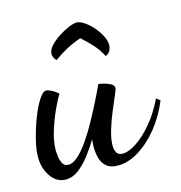

<svg xmlns="http://www.w3.org/2000/svg" viewBox="-87 -583 650 691"><g transform="rotate(-15 238.5 -238.0)"><path d="M76 30Q42 30 20.5 -1Q-1 -32 -1 -73Q-1 -101 8.5 -139Q18 -177 32 -213.5Q46 -250 61.5 -274Q77 -298 89 -298Q96 -298 109.5 -291Q123 -284 133 -274Q122 -258 106.5 -224Q91 -190 79 -151.5Q67 -113 67 -81Q67 -76 68.5 -60.5Q70 -45 76.5 -32Q83 -19 99 -19Q116 -19 136 -37.5Q156 -56 176.5 -86Q197 -116 216 -151Q235 -186 251 -218Q267 -250 277 -272Q285 -271 298.5 -267.5Q312 -264 322.5 -258Q333 -252 333 -241Q333 -238 323.5 -216Q314 -194 301 -163Q288 -132 278.5 -100Q269 -68 269 -44Q269 -29 275 -18Q281 -7 298 -7Q319 -7 348.5 -26Q378 -45 409 -81.5Q440 -118 464 -168L478 -157Q456 -103 421.5 -60.5Q387 -18 347.5 6Q308 30 271 30Q243 30 228 17.5Q213 5 207.5 -15Q202 -35 202 -56Q202 -63 202.5 -71Q203 -79 204 -86Q187 -57 166.5 -30.5Q146 -4 123.5 13Q101 30 76 30ZM329 -362Q314 -390 296.5 -409Q279 -428 257 -448Q228 -438 203.5 -425Q179 -412 154 -394Q148 -399 145 -407Q142 -415 142 -419Q142 -434 155.5 -449Q169 -464 189 -477Q209 -490 228 -498Q247 -506 258 -506Q270 -506 286 -495.5Q302 -485 317 -468Q332 -451 341.5 -432.5Q351 -414 351 -398Q351 -388 346.5 -378Q342 -368 329 -362Z"/></g></svg>

Font: Dancing Script SemiBold
Style: Regular
Weight: 600
Designer: Pablo Impallari
Foundry: Pablo Impallari
Version: Version 2.001